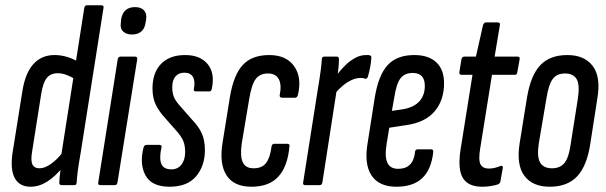

<svg xmlns="http://www.w3.org/2000/svg" viewBox="-20 -703 2301 729"><path d="M96 6Q54 6 36 -27Q18 -60 28 -125L65 -357Q76 -426 107 -460Q138 -494 187 -494Q211 -494 234.5 -487Q258 -480 279 -467L268 -401Q248 -413 231.5 -419Q215 -425 199 -425Q182 -425 169.5 -417.5Q157 -410 149.5 -393.5Q142 -377 137 -350L102 -128Q96 -94 103 -79Q110 -64 130 -64Q150 -64 174 -81Q198 -98 221 -128L222 -72Q189 -32 158.5 -13Q128 6 96 6ZM214 0Q205 0 205 -10Q206 -30 209.5 -57Q213 -84 215 -100L212 -110L300 -673Q302 -683 310 -683H365Q375 -683 373 -673L286 -121Q279 -82 275.5 -55Q272 -28 271 -10Q271 0 262 0Z M361 0Q351 0 353 -10L427 -478Q429 -488 437 -488H493Q497 -488 499.5 -485.5Q502 -483 501 -478L426 -10Q424 0 416 0ZM481 -572Q459 -572 447 -584Q435 -596 439 -618L440 -630Q444 -653 457 -664.5Q470 -676 493 -676Q515 -676 526.5 -664Q538 -652 535 -630L533 -618Q530 -595 516.5 -583.5Q503 -572 481 -572Z M624 6Q556 6 532.5 -37Q509 -80 525 -143Q528 -153 537 -153H585Q590 -153 592.5 -150Q595 -147 593 -143Q584 -102 592.5 -81Q601 -60 631 -60Q655 -60 669 -78Q683 -96 683 -126Q683 -151 675.5 -168.5Q668 -186 650 -206L605 -257Q584 -280 571.5 -305.5Q559 -331 559 -367Q559 -427 591.5 -460.5Q624 -494 683 -494Q740 -494 768.5 -459.5Q797 -425 784 -365Q782 -356 775 -356H724Q714 -356 716 -365Q722 -395 712.5 -411Q703 -427 680 -427Q658 -427 646 -412.5Q634 -398 634 -372Q634 -351 640 -335.5Q646 -320 665 -299L708 -250Q734 -223 746 -197Q758 -171 758 -133Q758 -73 724.5 -33.5Q691 6 624 6Z M935 6Q868 6 840 -37.5Q812 -81 825 -161L853 -335Q867 -419 902 -456.5Q937 -494 1002 -494Q1067 -494 1097 -451.5Q1127 -409 1111 -342Q1108 -332 1101 -332H1051Q1041 -332 1042 -342Q1050 -381 1038.5 -402.5Q1027 -424 997 -424Q967 -424 951 -403Q935 -382 926 -326L898 -159Q891 -111 901.5 -87.5Q912 -64 943 -64Q975 -64 990.5 -84.5Q1006 -105 1011 -147Q1013 -157 1021 -157H1071Q1081 -157 1079 -147Q1072 -70 1036.5 -32Q1001 6 935 6Z M1139 0Q1129 0 1131 -10L1187 -366Q1194 -407 1197.5 -434Q1201 -461 1202 -478Q1202 -488 1211 -488H1259Q1267 -488 1267 -478Q1267 -458 1263.5 -431Q1260 -404 1258 -388L1261 -378L1204 -10Q1202 0 1194 0ZM1251 -347 1258 -417Q1272 -436 1289.5 -453.5Q1307 -471 1327.5 -482.5Q1348 -494 1370 -494Q1374 -494 1378 -494Q1382 -494 1386 -492Q1390 -491 1390 -484Q1389 -466 1385.5 -448Q1382 -430 1377 -412Q1373 -402 1366 -404Q1362 -406 1358.5 -406.5Q1355 -407 1348 -407Q1333 -407 1316 -399.5Q1299 -392 1282.5 -378.5Q1266 -365 1251 -347Z M1485 6Q1419 6 1390.5 -37Q1362 -80 1376 -161L1403 -333Q1417 -418 1452 -456Q1487 -494 1553 -494Q1607 -494 1636.5 -466.5Q1666 -439 1666 -387Q1666 -322 1630 -280Q1594 -238 1523 -228L1458 -218L1448 -157Q1440 -107 1451 -84.5Q1462 -62 1492 -62Q1521 -62 1537 -78.5Q1553 -95 1556 -127Q1557 -136 1566 -136H1617Q1626 -136 1625 -126Q1618 -60 1583.5 -27Q1549 6 1485 6ZM1468 -282 1509 -288Q1551 -295 1572 -318Q1593 -341 1593 -377Q1593 -426 1547 -426Q1516 -426 1500.5 -405.5Q1485 -385 1477 -333Z M1811 6Q1757 6 1737 -28Q1717 -62 1729 -137L1774 -419H1733Q1723 -419 1724 -428L1732 -478Q1735 -488 1742 -488H1787L1814 -608Q1818 -618 1825 -618H1869Q1880 -618 1878 -608L1858 -488H1945Q1955 -488 1953 -478L1944 -428Q1943 -419 1935 -419H1848L1803 -138Q1796 -95 1804.5 -79Q1813 -63 1836 -63Q1849 -63 1860 -66Q1871 -69 1881 -73Q1884 -75 1887 -72.5Q1890 -70 1889 -65L1880 -14Q1879 -7 1871 -3Q1859 1 1843 3.5Q1827 6 1811 6Z M2067 6Q2002 6 1971 -35.5Q1940 -77 1953 -159L1981 -333Q1995 -417 2031.5 -455.5Q2068 -494 2134 -494Q2199 -494 2230.5 -452.5Q2262 -411 2248 -329L2221 -155Q2208 -72 2171 -33Q2134 6 2067 6ZM2076 -64Q2107 -64 2123.5 -84.5Q2140 -105 2147 -157L2174 -328Q2182 -379 2170 -401.5Q2158 -424 2125 -424Q2094 -424 2078.5 -403Q2063 -382 2055 -331L2026 -160Q2018 -109 2030.5 -86.5Q2043 -64 2076 -64Z"/></svg>

Font: Sofia Sans Extra Condensed Medium
Style: Italic
Weight: 500
Italic angle: -9°
Version: Version 4.100